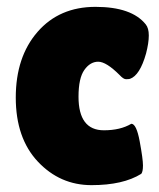

<svg xmlns="http://www.w3.org/2000/svg" viewBox="-20 -530 464 560"><path d="M209 -248Q209 -150 283 -150Q331 -150 363 -169Q378 -169 387.5 -117.5Q397 -66 397 -47.5Q397 -29 392 -23Q339 10 247 10Q155 10 90.5 -58.5Q26 -127 26 -245.5Q26 -364 89.5 -437Q153 -510 258.5 -510Q364 -510 405 -459Q414 -448 414 -426.5Q414 -405 406 -374Q388 -310 359 -300Q355 -299 347.5 -299Q340 -299 329 -311Q290 -350 266.5 -350Q243 -350 226 -326Q209 -302 209 -248Z"/></svg>

Font: Lilita One Rus
Style: Regular
Weight: 400
Designer: Juan Montoreano
Foundry: Juan Montoreano
Version: Version 1.002